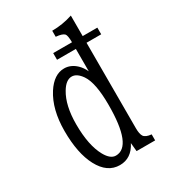

<svg xmlns="http://www.w3.org/2000/svg" viewBox="-194 -879 888 997"><g transform="rotate(-30 250.0 -380.0)"><path d="M216.3 -657.2H329.1Q328.6 -698.2 320.3 -708Q309.1 -720.7 270 -724.1V-760.3Q333 -760.3 393.1 -780.3V-657.2H481V-617.2H393.1V-105Q393.1 -70.3 402.8 -55.2Q413.6 -39.1 448.2 -36.1V0H336.9L332 -50.8Q295.9 20 226.6 20Q151.4 20 107.4 -63Q64.9 -143.1 64.9 -276.9Q64.9 -406.2 118.2 -489.3Q164.1 -560.1 225.1 -560.1Q264.2 -560.1 296.9 -529.3Q316.4 -510.7 329.1 -482.9V-617.2H216.3ZM238.3 -503.9Q203.6 -503.9 175.3 -456.5Q134.8 -389.6 134.8 -276.9Q134.8 -150.4 174.3 -79.6Q200.2 -33.2 232.9 -33.2Q331.1 -33.2 331.1 -280.8Q331.1 -413.1 295.4 -465.3Q268.6 -503.9 238.3 -503.9Z"/></g></svg>

Font: BIZ UDMincho
Style: Regular
Weight: 400
Monospace: yes
Designer: TypeBank Co., Ltd.
Foundry: Morisawa Inc.
Version: Version 1.06